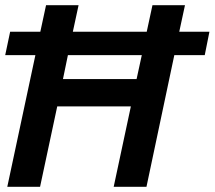

<svg xmlns="http://www.w3.org/2000/svg" viewBox="-29 -718 825 738"><path d="M474 -309H191L125 0H-1L107 -506H-9L10 -596H126L148 -698H273L251 -596H535L557 -698H682L660 -596H776L758 -506H641L534 0H408ZM496 -414 516 -506H232L213 -414Z"/></svg>

Font: Azeret Mono Medium
Style: Italic
Weight: 500
Italic angle: -12°
Designer: Martin Vácha
Foundry: Displaay
Version: Version 1.000; Glyphs 3.0.3, build 3074